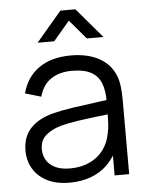

<svg xmlns="http://www.w3.org/2000/svg" viewBox="-54 -804 665 864"><g transform="rotate(-5 278.0 -372.5)"><path d="M40 -145Q40 -208.7 76.5 -247Q113 -285.3 177.3 -302Q219.7 -312.7 268.7 -319.9Q317.7 -327.2 402 -338.2Q427 -341.2 449.7 -344.3L423.3 -328.7Q424.3 -382.8 410.5 -417.3Q396.7 -451.8 364.7 -468.8Q332.7 -485.7 279.3 -485.7Q222.5 -485.7 184.7 -460.2Q146.8 -434.7 132 -381.7L60.3 -402.7Q79.3 -475.7 135.7 -515.3Q192 -555 280.7 -555Q355.2 -555 406.8 -527.1Q458.3 -499.2 479.7 -447Q488.8 -425 492.2 -397.1Q495.7 -369.2 495.7 -335.3V0H430V-135.7L449 -127.3Q430.3 -81.3 398.3 -49.3Q366.3 -17.3 322.4 -1.2Q278.5 15 224.7 15Q165.7 15 123.9 -6.6Q82.2 -28.2 61.1 -64.5Q40 -100.8 40 -145ZM415.3 -190.7Q420.2 -210.3 421.4 -232.8Q422.7 -255.2 422.7 -285.5V-294.7L450.7 -280L417 -275.7Q344.3 -267.3 295 -260.3Q245.7 -253.3 207 -243Q166.2 -231.3 139.9 -208.2Q113.7 -185.2 113.7 -145Q113.7 -119.8 125.9 -97.9Q138.2 -76 165 -62.3Q191.8 -48.7 233 -48.7Q283.2 -48.7 321.8 -66.8Q360.5 -84.8 384.2 -117Q408 -149.2 415.3 -190.7ZM251.3 -760H319.3L434 -625H359L285.3 -711.7L211.7 -625H136.7Z"/></g></svg>

Font: Tap Sans
Style: Regular
Weight: 400
Designer: Tap Payments
Foundry: Tap Payments
Version: Version 1.001;Glyphs 3.1.2 (3151)